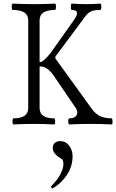

<svg xmlns="http://www.w3.org/2000/svg" viewBox="-20 -686 643 1063"><path d="M55.2 2.9Q49.3 2.9 49.3 -13.9Q49.3 -30.8 55.2 -30.8Q136.2 -30.8 136.2 -87.9V-574.2Q136.2 -630.9 50.8 -630.9Q44.9 -630.9 44.9 -648.4Q44.9 -666 50.8 -666Q109.4 -663.1 167 -663.1Q225.6 -663.1 284.2 -666Q290 -666 289.8 -648.4Q289.6 -630.9 284.2 -630.9Q199.2 -630.9 199.2 -574.2V-342.8H203.1Q220.7 -342.8 261.2 -394L390.1 -576.2Q428.2 -630.9 377 -630.9Q372.1 -630.9 372.1 -648.4Q372.1 -666 377 -666Q416 -663.1 456.1 -663.1Q495.1 -663.1 535.2 -666Q541 -666 541 -648.4Q541 -630.9 535.2 -630.9Q501 -630.9 482.7 -622.3Q464.4 -613.8 446.8 -587.9L289.1 -376Q282.7 -366.7 289.1 -358.9L487.8 -84Q507.3 -56.2 533.7 -43.5Q560.1 -30.8 598.1 -30.8Q602.5 -30.8 603 -13.9Q603.5 2.9 598.1 2.9Q538.1 0 481 0Q423.8 0 363.8 2.9Q358.4 2.9 357.9 -13.9Q357.4 -30.8 363.8 -30.8Q387.2 -30.8 397.9 -40.8Q408.7 -50.8 408 -63.7Q407.2 -76.7 398.9 -88.9L278.8 -265.1Q242.7 -317.9 205.1 -317.9H199.2V-87.9Q199.2 -30.8 279.8 -30.8Q285.2 -30.8 285.4 -13.9Q285.6 2.9 279.8 2.9Q222.7 0 168 0Q110.8 0 55.2 2.9ZM272 356.9Q269 358.9 264.2 351.6Q260.7 346.7 263.2 345.2Q282.7 324.7 294.7 309.8Q306.6 294.9 318.8 269.3Q331.1 243.7 331.1 220.2Q331.1 199.7 319.8 192.9Q272 165.5 272 133.8Q272 113.3 284.4 104.2Q296.9 95.2 313 95.2Q344.2 95.2 363 120.6Q381.8 146 381.8 179.2Q381.8 234.9 350.6 282.2Q319.3 329.6 272 356.9Z"/></svg>

Font: Junicode SmCond Light
Style: Regular
Weight: 300
Width: 4
Designer: Peter S. Baker
Version: Version 2.206